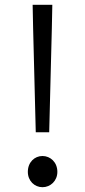

<svg xmlns="http://www.w3.org/2000/svg" viewBox="-20 -767 354 800"><path d="M129 -216H185L196 -649L198 -747H116L118 -649ZM157 13C190 13 219 -13 219 -51C219 -91 190 -117 157 -117C124 -117 96 -91 96 -51C96 -13 124 13 157 13Z"/></svg>

Font: Source Han Sans JP Normal
Style: Regular
Weight: 350
Designer: Ryoko NISHIZUKA 西塚涼子 (kana, bopomofo & ideographs); Paul D. Hunt (Latin, Greek & Cyrillic); Sandoll Communications 산돌커뮤니
Foundry: Adobe
Version: Version 2.002;hotconv 1.0.116;makeotfexe 2.5.65601